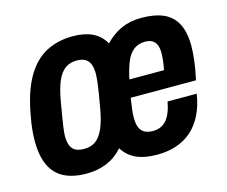

<svg xmlns="http://www.w3.org/2000/svg" viewBox="-83 -651 917 776"><g transform="rotate(-15 375.5 -263.5)"><path d="M191 12Q135 12 97 -7Q59 -26 40 -66.5Q21 -107 21 -169Q21 -192 23.5 -217.5Q26 -243 32 -273Q48 -366 81 -425Q114 -484 163.5 -511.5Q213 -539 279 -539Q327 -539 360.5 -523Q394 -507 413 -473Q443 -505 480.5 -522Q518 -539 565 -539Q620 -539 657 -523Q694 -507 713 -471Q732 -435 732 -377Q732 -354 728 -318Q724 -282 714 -238H441Q437 -213 434.5 -193Q432 -173 432 -157Q432 -133 438 -117Q444 -101 458 -93Q472 -85 494 -85Q511 -85 525 -91Q539 -97 549.5 -108.5Q560 -120 568 -139Q576 -158 581 -185H703Q695 -135 676.5 -98Q658 -61 630 -36.5Q602 -12 565.5 0Q529 12 485 12Q433 12 398 -4Q363 -20 343 -53Q314 -20 275.5 -4Q237 12 191 12ZM206 -87Q235 -87 254.5 -101Q274 -115 288 -146.5Q302 -178 311 -230Q317 -265 321 -288.5Q325 -312 326.5 -326.5Q328 -341 329 -350.5Q330 -360 330 -367Q330 -393 323.5 -409Q317 -425 303.5 -432.5Q290 -440 268 -440Q240 -440 220 -425.5Q200 -411 186.5 -379.5Q173 -348 164 -296Q158 -260 154 -236.5Q150 -213 148 -198.5Q146 -184 145 -174.5Q144 -165 144 -158Q144 -133 150.5 -117Q157 -101 171 -94Q185 -87 206 -87ZM455 -311H600Q604 -333 606 -350.5Q608 -368 608 -380Q608 -402 602 -415.5Q596 -429 584.5 -435.5Q573 -442 554 -442Q527 -442 507.5 -427Q488 -412 476 -383Q464 -354 455 -311Z"/></g></svg>

Font: Archivo Condensed
Style: Bold Italic
Weight: 700
Width: 3
Italic angle: -10°
Designer: Hector Gatti
Foundry: Omnibus-Type
Version: Version 2.001